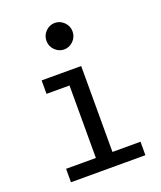

<svg xmlns="http://www.w3.org/2000/svg" viewBox="-139 -854 777 926"><g transform="rotate(-20 250.0 -390.5)"><path d="M302 -526V-85H446V-16H64V-85H217V-457H99V-526ZM186 -697Q186 -725 206 -745Q226 -765 253 -765Q280 -765 300 -745Q320 -725 320 -697Q320 -669 300 -649Q280 -629 253 -629Q226 -629 206 -649Q186 -669 186 -697Z"/></g></svg>

Font: D2Coding
Style: Regular
Weight: 400
Monospace: yes
Designer: Yong-Rak Park; Jeong-Hwan Yoon; Sang-Min Lee;
Foundry: NHN Corporation
Version: Version 1.3.2; Build 20180524